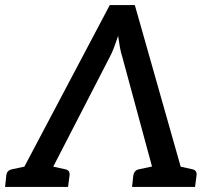

<svg xmlns="http://www.w3.org/2000/svg" viewBox="-27 -739 835 759"><path d="M506 -719 710 0H622Q608 0 599.5 -7Q591 -14 589 -25L457 -512Q451 -530 447 -552Q443 -574 440 -597Q432 -574 424 -552Q416 -530 406 -512L155 -25Q150 -16 139.5 -8Q129 0 115 0H27L407 -719ZM641 -27 637 0H563L566 -27ZM170 -27 166 0H91L95 -27ZM643 0 665 -85 733 -70Q743 -68 747 -62Q751 -56 750 -46L744 0ZM495 0 500 -46Q502 -56 507.5 -62Q513 -68 523 -70L594 -85L596 0ZM141 0 162 -85 230 -70Q241 -68 245 -62Q249 -56 248 -46L242 0ZM-7 0 -2 -46Q-1 -56 5 -62Q11 -68 21 -70L92 -85L94 0Z"/></svg>

Font: Aleo Medium
Style: Italic
Weight: 500
Italic angle: -7°
Designer: Alessio Laiso
Foundry: Alessio Laiso
Version: Version 2.001;gftools[0.9.29]